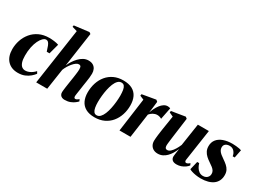

<svg xmlns="http://www.w3.org/2000/svg" viewBox="-39 -1519 3000 2234"><g transform="rotate(30 1461.0 -402.0)"><path d="M205 11.5Q117 11.5 65.2 -43Q13.5 -97.5 13 -196.5Q13 -258 32.5 -316.5Q52 -375 91 -422.2Q130 -469.5 188.2 -497.2Q246.5 -525 323 -525Q352 -525 388 -520.5Q424 -516 449.5 -506.5L412.5 -370H375.5Q362.5 -413.5 352 -439.2Q341.5 -465 329.8 -477Q318 -489 301 -489Q280 -489 258.2 -468Q236.5 -447 218.2 -409.2Q200 -371.5 189 -319.5Q178 -267.5 178.5 -205Q178.5 -151 190 -117.8Q201.5 -84.5 221.2 -69.5Q241 -54.5 267 -54.5Q291.5 -54.5 315.2 -64.2Q339 -74 358.8 -88.8Q378.5 -103.5 391.5 -119L407 -92Q390 -68.5 362.2 -44.8Q334.5 -21 295.5 -4.8Q256.5 11.5 205 11.5Z M832.5 11.5Q813.5 11.5 798 4.5Q782.5 -2.5 773.5 -16.5Q764.5 -30.5 764.5 -52.5Q764.5 -62 766.8 -81Q769 -100 772.2 -124Q775.5 -148 779.5 -173Q783.5 -198 786.5 -219Q790.5 -243.5 794 -267Q797.5 -290.5 800.2 -311.8Q803 -333 804.8 -350.5Q806.5 -368 806.5 -379.5Q806.5 -397 803.8 -408.5Q801 -420 793.8 -425.2Q786.5 -430.5 773.5 -430.5Q756.5 -430.5 737 -416.8Q717.5 -403 698.5 -380.5Q679.5 -358 663.2 -331Q647 -304 637 -277.5L595.5 0H447.5L558 -752L490.5 -771.5L494 -792.5L691.5 -817L712.5 -802.5L646 -341Q659 -372.5 679.2 -404.8Q699.5 -437 725.8 -464.5Q752 -492 783.2 -508.8Q814.5 -525.5 850 -525.5Q887 -525.5 911.2 -511Q935.5 -496.5 947.8 -470.8Q960 -445 960 -412Q960 -386.5 956.8 -358.8Q953.5 -331 949 -302Q944.5 -273 940 -244.5Q937.5 -225 934.2 -203.2Q931 -181.5 927.8 -160Q924.5 -138.5 921.8 -120Q919 -101.5 918 -89.5Q918 -71.5 923.8 -65.8Q929.5 -60 936.5 -60Q945.5 -60 956.8 -65.5Q968 -71 982 -84L993.5 -59Q982.5 -46.5 961 -30Q939.5 -13.5 907.8 -1Q876 11.5 832.5 11.5Z M1317 -527.5Q1390.5 -527.5 1438 -501.5Q1485.5 -475.5 1508.2 -427.5Q1531 -379.5 1531 -313.5Q1531 -247.5 1511.8 -188.5Q1492.5 -129.5 1455 -84Q1417.5 -38.5 1362.5 -12.5Q1307.5 13.5 1236.5 13.5Q1164 13.5 1116.8 -12.8Q1069.5 -39 1046.8 -87Q1024 -135 1024 -198.5Q1024 -266.5 1043.2 -326Q1062.5 -385.5 1100.2 -431Q1138 -476.5 1192.5 -502Q1247 -527.5 1317 -527.5ZM1309 -494.5Q1282 -494.5 1261 -473Q1240 -451.5 1225.2 -415.2Q1210.5 -379 1201.2 -335.2Q1192 -291.5 1187.5 -246Q1183 -200.5 1183 -161Q1183 -120.5 1188.8 -88.2Q1194.5 -56 1208.2 -37.8Q1222 -19.5 1246.5 -19.5Q1273.5 -19.5 1294.5 -41.2Q1315.5 -63 1330.2 -99.5Q1345 -136 1354.2 -180.2Q1363.5 -224.5 1368 -269.8Q1372.5 -315 1372.5 -354.5Q1372 -397 1367 -428.2Q1362 -459.5 1348.5 -477Q1335 -494.5 1309 -494.5Z M1566.5 0 1628 -449 1574 -472 1577.5 -493.5 1759 -525 1780 -507.5 1769.5 -418.5 1760.5 -353.5Q1771 -383.5 1785.8 -413.5Q1800.5 -443.5 1819.8 -468.8Q1839 -494 1862.5 -509.5Q1886 -525 1913.5 -525Q1927.5 -525 1936.2 -522.2Q1945 -519.5 1949 -517L1917.5 -359Q1914 -363 1896.8 -369.8Q1879.5 -376.5 1859 -376.5Q1843.5 -376.5 1829 -372.2Q1814.5 -368 1801.8 -360.8Q1789 -353.5 1778.5 -344Q1768 -334.5 1760 -325L1714.5 0Z M2085 12Q2050.5 12 2025.8 -2Q2001 -16 1987.8 -40.5Q1974.5 -65 1974.5 -97Q1974.5 -112 1976.5 -133Q1978.5 -154 1981.2 -177.8Q1984 -201.5 1987.5 -224.2Q1991 -247 1993.5 -265.5L2022.5 -449L1968 -474L1971 -495L2155 -525L2176 -508L2146 -284Q2143.5 -264 2140.2 -240Q2137 -216 2134.2 -193.2Q2131.5 -170.5 2129.5 -153Q2127.5 -135.5 2127.5 -128Q2127.5 -112 2130.5 -101.5Q2133.5 -91 2140.8 -85.5Q2148 -80 2161 -80Q2183 -80 2205 -100.8Q2227 -121.5 2245.8 -153Q2264.5 -184.5 2277.5 -216.5L2322.5 -514H2470.5L2408 -91.5Q2406 -75 2412 -67.5Q2418 -60 2426.5 -60Q2436 -60 2447.8 -65.8Q2459.5 -71.5 2471.5 -84L2483.5 -59Q2470.5 -41.5 2448.2 -25.5Q2426 -9.5 2397.8 0.8Q2369.5 11 2338 11Q2298.5 11 2280 -5.8Q2261.5 -22.5 2261 -50.5Q2261 -55.5 2262.2 -67Q2263.5 -78.5 2265.5 -93.2Q2267.5 -108 2270 -124Q2272.5 -140 2274.5 -154L2272.5 -154.5Q2260 -123 2242 -93.2Q2224 -63.5 2200.8 -39.8Q2177.5 -16 2148.5 -2Q2119.5 12 2085 12Z M2884.5 -398H2857.5Q2853 -432.5 2829.8 -459.5Q2806.5 -486.5 2767 -486.5Q2748 -486.5 2731.2 -480.2Q2714.5 -474 2704 -460.5Q2693.5 -447 2693.5 -425.5Q2693.5 -402 2705 -383.2Q2716.5 -364.5 2736.5 -348.2Q2756.5 -332 2781 -315.5Q2812.5 -294.5 2836.5 -273Q2860.5 -251.5 2874 -225Q2887.5 -198.5 2887.5 -161.5Q2887.5 -119.5 2872 -87Q2856.5 -54.5 2827 -32.8Q2797.5 -11 2755.8 0.2Q2714 11.5 2661 11.5Q2628.5 11.5 2596.2 6.2Q2564 1 2539.5 -7Q2515 -15 2506 -22L2533 -134.5H2559.5Q2567 -107.5 2581.5 -82.8Q2596 -58 2618.8 -42.2Q2641.5 -26.5 2672 -26.5Q2693.5 -26.5 2710.8 -35.2Q2728 -44 2738 -60.2Q2748 -76.5 2748 -97Q2748 -120 2737.8 -137Q2727.5 -154 2707.8 -169.8Q2688 -185.5 2658.5 -205Q2631 -223 2607.2 -244.8Q2583.5 -266.5 2569 -294.8Q2554.5 -323 2554.5 -361Q2554.5 -413 2582.8 -449.2Q2611 -485.5 2662.8 -504.5Q2714.5 -523.5 2785 -523.5Q2808 -523.5 2833 -521Q2858 -518.5 2878 -514.8Q2898 -511 2906 -507Z"/></g></svg>

Font: Merriweather 120pt ExtraBold
Style: Italic
Weight: 800
Italic angle: -7.8°
Version: Version 2.101